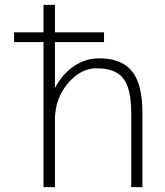

<svg xmlns="http://www.w3.org/2000/svg" viewBox="-20 -770 678 790"><path d="M38 -597V-637H159V-750H206V-637H408V-597H206V-411H208Q237 -466 284.5 -498Q332 -530 389 -530Q480 -530 523 -477Q566 -424 566 -307V0H520V-303Q520 -405 487.5 -447Q455 -489 377 -489Q311 -489 258.5 -426Q206 -363 206 -277V0H159V-597Z"/></svg>

Font: Mplus 1p Light
Style: Regular
Weight: 300
Version: Version 1.061